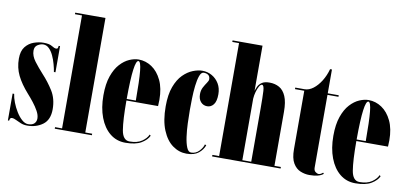

<svg xmlns="http://www.w3.org/2000/svg" viewBox="-71 -981 2597 1222"><g transform="rotate(10 1228.0 -369.5)"><path d="M151.5 11Q128.5 11 109.2 3.2Q90 -4.5 75 -12.2Q60 -20 48.5 -20Q40.5 -20 37.2 -14.2Q34 -8.5 33 0H25V-173.5H35Q38 -149.5 49.5 -119.5Q61 -89.5 78 -62Q95 -34.5 115 -16.8Q135 1 155 1Q182.5 1 195.2 -11.8Q208 -24.5 208 -44.5Q208 -66.5 194 -92Q180 -117.5 160 -143Q140 -168.5 121 -189.5Q73.5 -243 49.5 -292.2Q25.5 -341.5 25.5 -400Q25.5 -449 47.2 -476.5Q69 -504 101 -515.2Q133 -526.5 163.5 -526.5Q201 -526.5 218.8 -515Q236.5 -503.5 248 -503.5Q256 -503.5 258.2 -509.2Q260.5 -515 261 -523.5H270V-354.5H260Q256.5 -376.5 249 -404Q241.5 -431.5 229.8 -457Q218 -482.5 201.5 -499Q185 -515.5 163.5 -515.5Q146.5 -515.5 127.5 -504Q108.5 -492.5 108.5 -466Q108.5 -432 134.2 -398Q160 -364 190.5 -330.5Q231.5 -286.5 262.5 -236.8Q293.5 -187 293.5 -119Q293.5 -51 251.8 -20Q210 11 151.5 11Z M328 0V-10H373.5V-740H328V-750H523.5V-10H568V0Z M785 10Q728 10 685.5 -24.5Q643 -59 619.5 -120.8Q596 -182.5 596 -263.5Q596 -337.5 613.8 -388Q631.5 -438.5 659.5 -469Q687.5 -499.5 719 -513Q750.5 -526.5 778 -526.5Q824 -526.5 863.5 -500Q903 -473.5 927.5 -422.2Q952 -371 952 -296.5Q952 -277 950.5 -256H746Q746 -130.5 756.5 -66.5Q767 -2.5 810.5 -2.5Q860.5 -2.5 890 -23Q919.5 -43.5 929.5 -68L937 -62Q924.5 -34 888.2 -12Q852 10 785 10ZM778 -516.5Q763 -516.5 754.8 -456.5Q746.5 -396.5 746 -266H805Q805 -395 799 -455.8Q793 -516.5 778 -516.5Z M1180.5 11Q1132 11 1090.5 -19Q1049 -49 1023.8 -110Q998.5 -171 998.5 -263.5Q998.5 -339.5 1017.5 -390.2Q1036.5 -441 1066.2 -470.8Q1096 -500.5 1129 -513.5Q1162 -526.5 1190 -526.5Q1223.5 -526.5 1252 -510.2Q1280.5 -494 1298 -464.8Q1315.5 -435.5 1315.5 -396.5Q1315.5 -351 1299.2 -330Q1283 -309 1258 -309Q1233 -309 1216.5 -327.2Q1200 -345.5 1200 -377.5Q1200 -402.5 1210.5 -422Q1221 -441.5 1231.2 -456Q1241.5 -470.5 1241.5 -480Q1241.5 -498.5 1230.2 -507Q1219 -515.5 1200.5 -515.5Q1184 -515.5 1174.5 -489.2Q1165 -463 1160.5 -423.2Q1156 -383.5 1155 -341.2Q1154 -299 1154 -267.5Q1154 -227 1155.8 -181Q1157.5 -135 1163.2 -94Q1169 -53 1179.8 -27Q1190.5 -1 1208.5 -1Q1239.5 -1 1260.8 -24Q1282 -47 1286.5 -67.5L1296 -63.5Q1285.5 -33.5 1257.8 -11.2Q1230 11 1180.5 11Z M1345 0V-10H1388.5V-740H1345V-750H1538.5V-458Q1542 -470 1549.5 -486.2Q1557 -502.5 1574.2 -514.5Q1591.5 -526.5 1624 -526.5Q1659.5 -526.5 1687 -511Q1714.5 -495.5 1730.2 -459Q1746 -422.5 1746 -359V-10H1787.5V0ZM1538.5 -408V-10H1596V-355.5Q1596 -430 1593.8 -467.2Q1591.5 -504.5 1578.5 -504.5Q1570 -504.5 1561.2 -489.5Q1552.5 -474.5 1546.2 -452.2Q1540 -430 1538.5 -408Z M1974.5 9Q1945 9 1916.2 -2.8Q1887.5 -14.5 1868.8 -46Q1850 -77.5 1850 -136.5V-513.5H1790V-523.5H1850Q1878.5 -523.5 1905.8 -544.2Q1933 -565 1954.8 -600Q1976.5 -635 1988 -677.5H2000V-523.5H2071V-513.5H2000V-43.5Q2000 -24 2011.5 -15.8Q2023 -7.5 2031 -7.5Q2039.5 -7.5 2047.5 -12.5Q2055.5 -17.5 2059 -21L2064.5 -14.5Q2037.5 9 1974.5 9Z M2271 10Q2214 10 2171.5 -24.5Q2129 -59 2105.5 -120.8Q2082 -182.5 2082 -263.5Q2082 -337.5 2099.8 -388Q2117.5 -438.5 2145.5 -469Q2173.5 -499.5 2205 -513Q2236.5 -526.5 2264 -526.5Q2310 -526.5 2349.5 -500Q2389 -473.5 2413.5 -422.2Q2438 -371 2438 -296.5Q2438 -277 2436.5 -256H2232Q2232 -130.5 2242.5 -66.5Q2253 -2.5 2296.5 -2.5Q2346.5 -2.5 2376 -23Q2405.5 -43.5 2415.5 -68L2423 -62Q2410.5 -34 2374.2 -12Q2338 10 2271 10ZM2264 -516.5Q2249 -516.5 2240.8 -456.5Q2232.5 -396.5 2232 -266H2291Q2291 -395 2285 -455.8Q2279 -516.5 2264 -516.5Z"/></g></svg>

Font: Imbue 100pt Black
Style: Regular
Weight: 900
Designer: Tyler Finck
Foundry: Etcetera Type Company
Version: Version 1.102; ttfautohint (v1.8.3)